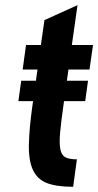

<svg xmlns="http://www.w3.org/2000/svg" viewBox="-20 -718 382 748"><path d="M51.6 -323.9H311.9L322.9 -403.4H62.6ZM81.4 -542.7 68.3 -447.1H126.1L107.4 -314.4Q93.7 -217.7 92.5 -155.2Q91.3 -92.7 108.3 -56Q125.3 -19.3 162.9 -4.8Q200.4 9.7 265 9.7L279.6 -97.3Q250.6 -97.3 235.4 -104.9Q220.1 -112.4 215.2 -136.1Q210.3 -159.9 214.4 -203.4Q218.4 -246.9 228.7 -318.7L246.7 -447.1H328.6L342.4 -542.7H259.9L282 -698L153.1 -639.7L139.3 -542.7Z"/></svg>

Font: Secuela ExtLt
Style: Italic
Weight: 200
Italic angle: -8°
Designer: Fernando Haro
Foundry: deFharo
Version: Version 1.704